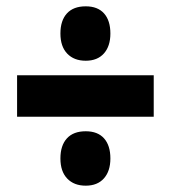

<svg xmlns="http://www.w3.org/2000/svg" viewBox="-20 -656 540 607"><path d="M251 -464Q214 -464 192.5 -486.5Q171 -509 171 -550Q171 -591 191.5 -613.5Q212 -636 251 -636Q289 -636 309 -613.5Q329 -591 329 -550Q329 -510 308.5 -487Q288 -464 251 -464ZM34 -287V-418H466V-287ZM251 -69Q214 -69 192.5 -91.5Q171 -114 171 -155Q171 -196 191.5 -218.5Q212 -241 251 -241Q289 -241 309 -218.5Q329 -196 329 -155Q329 -115 308.5 -92Q288 -69 251 -69Z"/></svg>

Font: Noto Sans Thai Looped UI Condensed Black
Style: Regular
Weight: 900
Width: 3
Designer: Cadson Demak Team
Foundry: Cadson Demak Co., Ltd.
Version: Version 1.000; ttfautohint (v1.8.4.7-5d5b)